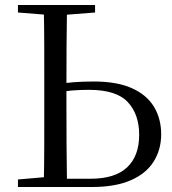

<svg xmlns="http://www.w3.org/2000/svg" viewBox="-20 -748 690 768"><path d="M201.8 0V-33.1H342.7Q440.1 -33.1 488.4 -78.6Q536.7 -124.1 536.7 -208.6Q536.7 -291 490.9 -339.9Q445.1 -388.7 335.8 -388.7Q300 -388.7 267.2 -386Q234.4 -383.3 201.6 -376.1V-409.4Q238.5 -416.6 276.1 -419.3Q313.7 -422 355.1 -422Q447.5 -422 507.2 -395.4Q566.9 -368.7 595.8 -321.1Q624.7 -273.5 624.7 -210.8Q624.7 -149.3 594.4 -101.4Q564.2 -53.4 502.6 -26.7Q441.1 0 348 0ZM154.9 0Q156.9 -84.1 157 -168.1Q157.1 -252.2 157.1 -336.8V-391.1Q157.1 -476.1 157 -560.7Q156.9 -645.2 154.9 -728H248.1Q246.7 -645 246.2 -561.4Q245.7 -477.8 245.7 -397.2V-336.8Q245.7 -251.7 246.2 -167.7Q246.7 -83.6 248.1 0ZM51.8 -698V-728H360.3V-698L218.3 -686.9H190.7ZM51.8 0V-30.1L190.3 -42.1H201.8V0Z"/></svg>

Font: Noto Serif SC
Style: Regular
Weight: 200
Designer: Ryoko NISHIZUKA 西塚涼子 (kana & ideographs); Frank Grießhammer (Latin, Greek & Cyrillic); Wenlong ZHANG 张文龙 (bopomofo); San
Foundry: Adobe
Version: Version 2.001;hotconv 1.1.0;makeotfexe 2.6.0